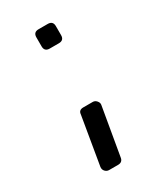

<svg xmlns="http://www.w3.org/2000/svg" viewBox="-123 -360 446 533"><g transform="rotate(-30 100.0 -93.5)"><path d="M91.3 -62H121.6Q128.9 -62 134 -55.9Q139.2 -49.8 138.2 -43.5L111.8 109.9Q109.9 124.5 95.2 124.5H66.4Q59.1 124.5 54 118.9Q48.8 113.3 49.8 105L75.7 -48.8Q76.7 -62 91.3 -62ZM138.2 -295.4V-266.6Q138.2 -250 121.6 -250H92.3Q75.7 -250 75.7 -266.6V-295.4Q75.7 -312 92.3 -312H121.6Q138.2 -312 138.2 -295.4Z"/></g></svg>

Font: GOSTRUS
Style: type_B
Weight: 400
Designer: Юрий и Татьяна Кривогуз
Version: Version 02.00